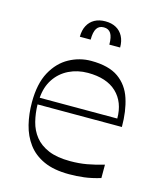

<svg xmlns="http://www.w3.org/2000/svg" viewBox="-106 -761 714 854"><g transform="rotate(15 250.5 -334.5)"><path d="M292.4 14.9Q222.4 14.9 175.9 -6.3Q129.4 -27.4 101.9 -64.6Q74.4 -101.7 62.5 -149.8Q50.6 -197.9 50.6 -251.7Q50.6 -337.4 80.1 -391.6Q109.7 -445.7 157.4 -471.7Q205 -497.7 258 -497.7Q339.4 -497.7 384.4 -465.7Q429.3 -433.7 447.4 -377.9Q465.6 -322 465.6 -248.9H77.3Q78.1 -208.1 87.5 -170.7Q96.9 -133.3 119.8 -104.6Q142.7 -75.9 182.2 -59.2Q221.7 -42.6 282.1 -42.6Q323.1 -42.6 359.1 -49Q395 -55.4 436.3 -67.6V-5.9Q395 6.6 361.2 10.7Q327.4 14.9 292.4 14.9ZM436.1 -279.9Q436.1 -355.3 390.3 -398.9Q344.4 -442.4 258 -442.4Q210.4 -442.4 170.6 -422.9Q130.9 -403.3 106.6 -366.7Q82.3 -330.1 78.9 -279.9ZM181.1 -588.3Q181.1 -618.6 192.6 -640Q204 -661.4 224.6 -672.7Q245.3 -684 273.9 -684Q302.4 -684 323.1 -672.7Q343.7 -661.4 355.1 -640Q366.6 -618.6 366.6 -588.3H316.9Q316.9 -623.4 306.4 -639.9Q295.9 -656.3 273.9 -656.3Q251.9 -656.3 241.4 -639.9Q230.9 -623.4 230.9 -588.3Z"/></g></svg>

Font: Ojuju ExtraLight
Style: Regular
Weight: 200
Designer: Chisaokwu Joboson, Mirko Velimirovic
Foundry: Udi Foundry
Version: Version 1.000